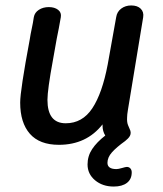

<svg xmlns="http://www.w3.org/2000/svg" viewBox="-20 -530 596 704"><path d="M446 -99Q445 -82 449.5 -71Q454 -60 455 -58Q459 -50 459 -45V-43V-42Q459 -32 449 -22L439 -13Q407 10 390.5 28.5Q374 47 374 67Q374 90 407 90Q414 90 427.5 86Q441 82 445 82Q453 82 458 87.5Q463 93 463 102Q463 127 445.5 140.5Q428 154 397 154Q356 154 328.5 131Q301 108 301 73Q301 42 318 16.5Q335 -9 366 -33Q356 -49 356 -69V-74Q297 1 196 1Q125 1 89.5 -39.5Q54 -80 54 -154Q54 -198 89 -385Q92 -405 96.5 -425.5Q101 -446 104 -467Q107 -484 122.5 -494Q138 -504 159 -504Q180 -504 193 -494Q206 -484 203 -467Q196 -426 188 -388Q185 -369 174.5 -312Q164 -255 159 -218.5Q154 -182 154 -164Q154 -78 221 -78Q282 -78 318.5 -133Q355 -188 375 -294L406 -467Q409 -487 424.5 -498.5Q440 -510 461 -510Q484 -510 496 -498Q508 -486 505 -467L449 -127Q446 -109 446 -99Z"/></svg>

Font: Mali Medium
Style: Italic
Weight: 500
Italic angle: -10°
Version: Version 1.000; ttfautohint (v1.6)